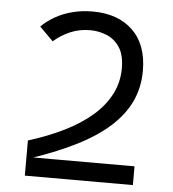

<svg xmlns="http://www.w3.org/2000/svg" viewBox="-52 -768 736 816"><g transform="rotate(5 316.0 -360.0)"><path d="M84 -150Q168 -176 236.5 -210Q305 -244 353.5 -286Q402 -328 428.5 -379Q455 -430 455 -490Q455 -547 433.5 -579.5Q412 -612 378 -626Q344 -640 307 -640Q262 -640 223 -623.5Q184 -607 152 -579L94 -637Q118 -661 151 -680Q184 -699 224.5 -709.5Q265 -720 311 -720Q419 -720 482 -659.5Q545 -599 545 -487Q545 -417 517.5 -357.5Q490 -298 433.5 -247Q377 -196 290 -152.5Q203 -109 84 -70ZM84 -80H545V0H84Z"/></g></svg>

Font: Moderustic
Style: Regular
Weight: 400
Designer: Tural Alisoy
Foundry: TAFT Foundry
Version: Version 2.120